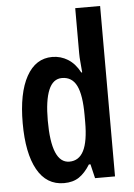

<svg xmlns="http://www.w3.org/2000/svg" viewBox="-54 -801 595 853"><g transform="rotate(-5 243.0 -375.0)"><path d="M197 10Q119 10 78 -63.5Q37 -137 37 -271Q37 -405 78 -479Q119 -553 193 -553Q231 -553 263 -533Q295 -513 316 -473H320Q318 -500 316 -520Q314 -540 314 -559V-760H425V0H336L321 -63H314Q291 -26 264 -8Q237 10 197 10ZM229 -83Q272 -83 293 -124.5Q314 -166 314 -252V-283Q314 -373 293.5 -414.5Q273 -456 228 -456Q188 -456 168.5 -409.5Q149 -363 149 -273Q149 -83 229 -83Z"/></g></svg>

Font: Noto Sans Telugu ExtraCondensed SemiBold
Style: Regular
Weight: 600
Width: 2
Designer: Jelle Bosma - Monotype Design Team
Foundry: Monotype Imaging Inc.
Version: Version 2.005; ttfautohint (v1.8.4.7-5d5b)